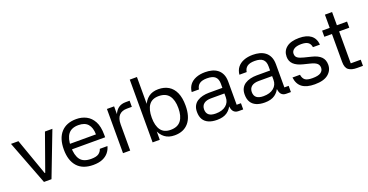

<svg xmlns="http://www.w3.org/2000/svg" viewBox="-33 -1384 3946 2061"><g transform="rotate(-20 1940.0 -353.5)"><path d="M300 0H214L21 -505H106L254 -87H260L409 -505H494Z M573 -289H913Q912 -367 876.5 -407Q841 -447 769 -447Q689 -447 652 -398.5Q615 -350 615 -255Q615 -158 651.5 -108.5Q688 -59 776 -59Q835 -59 862 -78Q889 -97 899 -129H986Q976 -89 950 -57.5Q924 -26 881.5 -8Q839 10 776 10Q656 10 594.5 -59Q533 -128 533 -253Q533 -380 594.5 -448Q656 -516 769 -516Q831 -516 882 -490Q933 -464 964 -407Q995 -350 995 -254V-226H572Z M1199 0H1117V-505H1199V-416Q1217 -459 1249.5 -482Q1282 -505 1331 -505H1376V-435H1320Q1261 -435 1230 -401Q1199 -367 1199 -299Z M1537 -717V0H1455V-717ZM1706 10Q1638 10 1594 -23Q1550 -56 1528.5 -115Q1507 -174 1507 -252Q1507 -331 1528.5 -390Q1550 -449 1594 -482.5Q1638 -516 1706 -516Q1774 -516 1822.5 -486.5Q1871 -457 1897 -398.5Q1923 -340 1923 -252Q1923 -124 1866 -57Q1809 10 1706 10ZM1685 -60Q1765 -60 1803 -110Q1841 -160 1841 -252Q1841 -345 1803 -395Q1765 -445 1685 -445Q1609 -445 1573 -395Q1537 -345 1537 -252Q1537 -160 1573 -110Q1609 -60 1685 -60Z M2490 0H2436Q2399 0 2379 -25Q2359 -50 2358 -107L2369 -104Q2350 -52 2306.5 -21Q2263 10 2190 10Q2134 10 2094.5 -7Q2055 -24 2034.5 -58Q2014 -92 2014 -144Q2014 -185 2029 -213.5Q2044 -242 2070.5 -259.5Q2097 -277 2132 -285.5Q2167 -294 2206 -294H2359V-342Q2359 -395 2330.5 -421Q2302 -447 2238 -447Q2181 -447 2152 -426Q2123 -405 2117 -364H2034Q2039 -413 2065 -446.5Q2091 -480 2136 -498Q2181 -516 2241 -516Q2280 -516 2316 -507Q2352 -498 2380 -477Q2408 -456 2424.5 -421Q2441 -386 2441 -334V-71H2490ZM2095 -144Q2095 -101 2121 -80Q2147 -59 2200 -59Q2274 -59 2316.5 -94Q2359 -129 2359 -187V-230H2207Q2153 -230 2124.5 -208Q2096 -186 2095 -144Z M3035 0H2981Q2944 0 2924 -25Q2904 -50 2903 -107L2914 -104Q2895 -52 2851.5 -21Q2808 10 2735 10Q2679 10 2639.5 -7Q2600 -24 2579.5 -58Q2559 -92 2559 -144Q2559 -185 2574 -213.5Q2589 -242 2615.5 -259.5Q2642 -277 2677 -285.5Q2712 -294 2751 -294H2904V-342Q2904 -395 2875.5 -421Q2847 -447 2783 -447Q2726 -447 2697 -426Q2668 -405 2662 -364H2579Q2584 -413 2610 -446.5Q2636 -480 2681 -498Q2726 -516 2786 -516Q2825 -516 2861 -507Q2897 -498 2925 -477Q2953 -456 2969.5 -421Q2986 -386 2986 -334V-71H3035ZM2640 -144Q2640 -101 2666 -80Q2692 -59 2745 -59Q2819 -59 2861.5 -94Q2904 -129 2904 -187V-230H2752Q2698 -230 2669.5 -208Q2641 -186 2640 -144Z M3422 -372Q3416 -411 3390.5 -428.5Q3365 -446 3314 -446Q3259 -446 3230.5 -426.5Q3202 -407 3202 -376Q3202 -344 3224.5 -328Q3247 -312 3293 -301L3373 -281Q3444 -264 3478 -230Q3512 -196 3512 -140Q3512 -75 3461 -32.5Q3410 10 3306 10Q3213 10 3163 -27Q3113 -64 3104 -141H3190Q3196 -100 3220 -80.5Q3244 -61 3304 -61Q3372 -61 3400.5 -81.5Q3429 -102 3429 -135Q3429 -166 3408 -184.5Q3387 -203 3340 -215L3260 -235Q3191 -252 3156 -285.5Q3121 -319 3121 -371Q3121 -438 3170.5 -477Q3220 -516 3314 -516Q3401 -516 3448.5 -479.5Q3496 -443 3502 -372Z M3860 -435H3744V-70H3858V0H3790Q3729 0 3695.5 -24.5Q3662 -49 3662 -116V-435H3575V-505H3662V-656H3744V-505H3860Z"/></g></svg>

Font: 42dot Sans Light
Style: Regular
Weight: 400
Version: Version 1.000